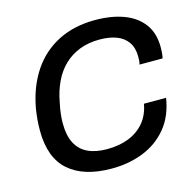

<svg xmlns="http://www.w3.org/2000/svg" viewBox="-104 -804 933 922"><g transform="rotate(-15 362.5 -343.0)"><path d="M341 12Q203 12 128.5 -53Q54 -118 54 -254Q54 -283 56.5 -310Q59 -337 63 -362Q82 -466 132.5 -541.5Q183 -617 262.5 -657.5Q342 -698 446 -698Q527 -698 588 -675.5Q649 -653 683.5 -607Q718 -561 718 -491Q718 -478 717 -464Q716 -450 713 -436H598Q601 -446 601.5 -456Q602 -466 602 -475Q602 -518 582.5 -546.5Q563 -575 527.5 -588.5Q492 -602 443 -602Q388 -602 344 -585Q300 -568 267 -536.5Q234 -505 212.5 -460Q191 -415 181 -360Q177 -343 175 -329Q173 -315 171.5 -303Q170 -291 169.5 -280.5Q169 -270 169 -258Q169 -198 189 -159.5Q209 -121 248 -102.5Q287 -84 343 -84Q404 -84 451 -102.5Q498 -121 529 -157.5Q560 -194 570 -249H680Q666 -160 617.5 -102Q569 -44 497.5 -16Q426 12 341 12Z"/></g></svg>

Font: Archivo SemiBold Medium
Style: Italic
Weight: 500
Italic angle: -10°
Version: Version 2.001